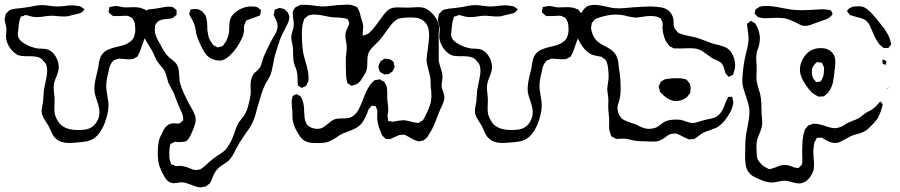

<svg xmlns="http://www.w3.org/2000/svg" viewBox="-43 -564 3891 830"><path d="M592 -437 582 -398 568 -359Q562 -339 556 -329L551 -319L539 -313L532 -309Q529 -308 521 -308Q511 -307 498 -308.5Q485 -310 480 -310Q478 -310 474 -310.5Q470 -311 467 -310Q465 -310 462 -308.5Q459 -307 457 -306Q449 -303 447 -302Q440 -295 435 -285Q429 -274 425 -249Q416 -215 416 -190Q416 -182 421 -149Q426 -127 426 -109Q426 -76 410 -33Q401 -8 385 13Q369 34 348 42Q333 48 313 50Q293 52 289 52Q269 54 257 54Q217 54 197 34Q190 28 184.5 18Q179 8 175 -2L166 -21Q162 -28 154 -40Q146 -52 141.5 -62.5Q137 -73 137 -84Q137 -93 139.5 -104.5Q142 -116 143 -123L145 -150Q145 -158 147 -176L152 -200Q161 -241 161 -257Q161 -282 151 -294Q151 -294 144 -301Q140 -307 137 -309Q126 -317 112.5 -319Q99 -321 87.5 -321Q76 -321 72 -321Q46 -321 32 -327L23 -333Q6 -345 -5.5 -366Q-17 -387 -17 -407Q-17 -414 -16 -421.5Q-15 -429 -15 -436Q-15 -444 -19 -460Q-23 -474 -23 -483L-20 -493Q-20 -498 -18 -504Q-17 -506 -15 -507Q-13 -508 -12 -510Q-3 -519 -3 -519Q-1 -521 2 -521.5Q5 -522 7 -523Q20 -527 48 -529Q60 -530 84 -534Q96 -536 104 -538Q124 -542 137 -542Q153 -542 170 -539Q175 -539 184.5 -537.5Q194 -536 202 -536Q214 -536 236 -538Q242 -539 250 -540Q258 -541 269 -541Q276 -541 288 -539Q291 -539 297 -538Q303 -537 307 -535L318 -527Q319 -527 320.5 -526Q322 -525 322 -524Q323 -523 322 -523Q321 -523 321 -522L313 -513Q309 -509 303 -507Q297 -505 295 -505Q273 -499 262 -497Q250 -493 243 -493Q231 -492 207 -494Q191 -496 181 -496Q165 -496 149 -493Q143 -492 135 -491Q127 -490 116 -490Q99 -490 82 -496Q70 -499 69 -499Q66 -499 63 -497.5Q60 -496 58 -495L47 -492Q44 -486 44 -482Q40 -473 39 -461.5Q38 -450 37 -445Q34 -418 34 -416Q34 -392 63.5 -375Q93 -358 123 -354Q128 -354 142 -353.5Q156 -353 166 -349Q180 -343 190.5 -330Q201 -317 206 -302Q211 -287 211 -273Q211 -259 201 -233Q191 -211 190 -197Q189 -193 189 -184Q189 -175 191 -159Q193 -141 193 -132L192 -95Q192 -76 195 -67Q200 -51 209.5 -37Q219 -23 232 -16Q245 -7 274 -3Q281 -2 297 -2Q325 -2 341 -8Q362 -16 374.5 -36Q387 -56 387 -79Q387 -98 376 -129Q375 -132 370 -147.5Q365 -163 365 -178Q365 -203 372.5 -233Q380 -263 381 -268Q382 -275 384 -288.5Q386 -302 389.5 -312Q393 -322 399 -330Q410 -344 427.5 -351Q445 -358 469 -363L492 -369Q525 -381 535 -402Q538 -408 541 -423Q543 -436 541 -449Q541 -452 540.5 -459Q540 -466 537 -470Q532 -483 528 -486Q527 -487 524.5 -488.5Q522 -490 521 -490Q512 -495 510 -495Q507 -496 500 -496Q492 -496 479.5 -495Q467 -494 459 -495Q457 -495 452 -494.5Q447 -494 444 -496Q440 -498 437 -501.5Q434 -505 431 -507Q430 -507 428.5 -508.5Q427 -510 427 -511V-513Q427 -520 429 -524Q429 -532 430 -533Q431 -534 436.5 -534.5Q442 -535 444 -536Q452 -538 456 -538Q466 -538 478 -535Q482 -534 487 -533Q492 -532 499 -532L534 -533Q559 -533 573 -527Q576 -525 579 -524.5Q582 -524 585 -522L590 -515Q599 -503 599 -503Q600 -500 599.5 -497.5Q599 -495 600 -492Q602 -477 597.5 -459.5Q593 -442 592 -437ZM386 -525 382 -523 384 -524ZM382 -523 380 -521Z M813 -524Q817 -523 823 -519L833 -514Q833 -514 839 -505Q840 -503 842.5 -501Q845 -499 846 -496Q847 -494 847.5 -491Q848 -488 849 -486Q853 -470 853 -450Q853 -437 854 -430L857 -413Q860 -394 873 -378Q879 -369 879 -369L889 -364Q890 -363 893.5 -361Q897 -359 898 -359Q900 -359 909 -362Q911 -363 914.5 -363.5Q918 -364 919 -365Q921 -366 926 -374Q938 -387 945 -414Q948 -424 948 -445Q948 -472 955 -487Q965 -507 988 -520.5Q1011 -534 1036 -536H1047Q1062 -536 1069 -533Q1073 -530 1076.5 -527.5Q1080 -525 1082 -523L1086 -520Q1086 -518 1084 -514Q1084 -504 1081 -499Q1080 -497 1076.5 -495.5Q1073 -494 1072 -494Q1065 -491 1054.5 -487.5Q1044 -484 1036 -481Q1034 -480 1028.5 -478Q1023 -476 1021 -474Q1019 -472 1019 -469Q1018 -466 1015.5 -461.5Q1013 -457 1012 -453Q1011 -446 1011.5 -440.5Q1012 -435 1012 -431Q1009 -414 1008 -410Q1005 -402 999 -391Q993 -380 990 -374Q975 -348 952 -325.5Q929 -303 908 -302Q892 -302 876.5 -308Q861 -314 851 -325Q845 -331 839.5 -340.5Q834 -350 832 -354Q812 -392 805 -420Q804 -426 803 -434Q802 -442 799 -452Q795 -467 784 -486Q783 -488 779.5 -493.5Q776 -499 775 -502Q775 -505 776.5 -509.5Q778 -514 779 -516Q779 -520 780 -522Q781 -523 787 -524Q793 -525 796 -525Q808 -525 813 -524ZM1188 -437Q1186 -432 1182.5 -426Q1179 -420 1175 -412Q1165 -389 1157 -361.5Q1149 -334 1146 -326Q1142 -314 1138 -288Q1132 -254 1125 -237Q1124 -234 1114 -217Q1106 -205 1103 -198Q1095 -182 1088.5 -162Q1082 -142 1080 -135Q1077 -125 1074.5 -115.5Q1072 -106 1069 -97Q1062 -66 1053 -44Q1048 -31 1039.5 -17Q1031 -3 1021 10L1004 35Q991 54 977 81Q961 115 946 130Q939 136 928 143Q917 150 910 155Q891 170 882 189Q879 194 874 208Q869 222 864 229Q862 231 858.5 233Q855 235 853 237Q851 238 850 239.5Q849 241 847 242L836 244Q834 244 831 245Q828 246 826 246Q810 246 784 235Q780 234 767 229Q754 224 742 224Q736 224 730 225.5Q724 227 718 227L709 228Q703 228 697 226Q687 223 678 214Q676 211 674 209Q672 207 671 205Q657 183 651 165Q639 144 639 96Q639 41 655 18Q656 15 661 4Q666 -7 673 -15Q683 -25 690 -28Q699 -31 712 -31Q715 -31 722 -30Q729 -29 733 -31Q736 -32 742 -38Q747 -41 749 -44V-46Q749 -62 744 -74L735 -94Q720 -129 717 -138Q708 -164 705 -169Q701 -177 694 -188.5Q687 -200 684 -209Q681 -218 678 -230.5Q675 -243 672 -250Q666 -265 650 -281Q642 -291 634 -303Q633 -304 615 -344Q609 -355 601 -367L587 -390Q574 -412 572 -423Q571 -427 571 -435Q571 -443 572.5 -455.5Q574 -468 575 -476Q575 -492 576 -501Q577 -503 577 -506Q577 -509 578 -511Q579 -513 585 -516Q593 -522 595 -522Q597 -523 600 -523Q603 -523 605 -524Q627 -526 638 -528Q647 -529 660 -532Q673 -535 682 -535Q698 -535 704 -533Q707 -532 709 -529.5Q711 -527 713 -526Q719 -523 720 -521Q721 -519 720.5 -515Q720 -511 720 -509Q720 -508 720.5 -504.5Q721 -501 720 -500Q720 -498 714 -495Q706 -487 704 -486Q701 -485 696.5 -484.5Q692 -484 690 -483Q683 -482 675 -481.5Q667 -481 660 -480L649 -476Q648 -476 646 -475Q644 -474 641 -472Q638 -470 636.5 -467.5Q635 -465 633 -463L628 -456Q627 -453 627 -445L626 -436Q626 -422 631 -409Q636 -396 642.5 -385Q649 -374 651 -370Q658 -356 667 -341.5Q676 -327 686 -318Q692 -312 702.5 -304.5Q713 -297 718 -290Q726 -279 728.5 -267Q731 -255 732 -235Q732 -220 735 -206Q746 -166 779 -107Q782 -102 788.5 -90Q795 -78 799 -67.5Q803 -57 803 -47Q803 -34 795 -12Q785 14 778 26Q771 42 757 48Q755 49 749 49Q732 51 724 50L715 49Q712 49 707.5 51.5Q703 54 700 55L695 58Q693 60 692 64.5Q691 69 691 71Q689 81 689 92Q689 103 689 107Q689 118 690 123Q691 129 695 139Q695 143 696 144Q697 146 701 147.5Q705 149 706 149L716 154H720L738 153Q754 155 759 157Q765 158 778.5 164Q792 170 800 171Q814 171 823 168Q825 167 827.5 165Q830 163 832 162Q838 158 862 136Q880 120 894 111Q898 108 910 100.5Q922 93 930 85Q939 76 954 50Q961 37 971 9Q979 -17 990 -36Q995 -43 1003.5 -53Q1012 -63 1016 -71Q1026 -88 1031 -111Q1041 -149 1041 -168L1040 -197Q1040 -209 1043 -221Q1046 -232 1052 -242Q1058 -251 1067 -257Q1078 -268 1082 -274Q1083 -276 1086 -284Q1091 -302 1096 -316Q1110 -351 1135 -397Q1137 -401 1140.5 -406.5Q1144 -412 1148 -419Q1157 -437 1157 -452Q1157 -465 1146 -487L1140 -499Q1140 -503 1141 -506Q1142 -509 1143 -511Q1143 -520 1145 -522Q1146 -523 1150.5 -524.5Q1155 -526 1156 -526Q1158 -527 1161 -528.5Q1164 -530 1166 -530Q1169 -530 1170.5 -529Q1172 -528 1174 -528Q1186 -525 1188 -524L1191 -520Q1202 -509 1202 -509Q1208 -494 1208 -489Q1208 -485 1204 -469Z M1848 -61Q1841 -41 1832 -20.5Q1823 0 1814 12Q1808 24 1804 29Q1792 41 1787 43Q1785 44 1780.5 44.5Q1776 45 1774 46L1766 47Q1765 47 1756 44Q1746 41 1734.5 34Q1723 27 1717 24Q1715 23 1712.5 21.5Q1710 20 1707 19Q1704 18 1698 18.5Q1692 19 1689 19Q1685 19 1682.5 20Q1680 21 1678 22L1655 32Q1653 33 1650.5 34.5Q1648 36 1644 37Q1642 38 1638.5 37.5Q1635 37 1633 37Q1631 36 1628.5 36.5Q1626 37 1624 36Q1620 34 1618 30L1609 22L1604 9Q1592 -17 1589 -41Q1587 -49 1587.5 -58.5Q1588 -68 1588 -71Q1588 -74 1588.5 -77.5Q1589 -81 1588 -85Q1588 -88 1586 -92.5Q1584 -97 1583 -99Q1583 -103 1582 -104Q1580 -106 1570 -106Q1568 -108 1565 -107Q1564 -107 1562 -104.5Q1560 -102 1559 -101L1551 -92Q1549 -89 1547.5 -84Q1546 -79 1545 -76Q1536 -55 1528 -41.5Q1520 -28 1507 -18Q1494 -7 1460 5Q1451 8 1433 16Q1420 23 1410 31Q1386 46 1373 50Q1352 56 1316 54Q1296 54 1283 49Q1267 43 1256 28.5Q1245 14 1234 -8Q1225 -32 1223 -40Q1221 -51 1221 -65Q1221 -79 1221 -83Q1220 -90 1219 -99.5Q1218 -109 1218 -121Q1218 -131 1219 -135Q1220 -137 1220.5 -142Q1221 -147 1222 -148Q1223 -150 1227.5 -152Q1232 -154 1234 -155Q1235 -155 1236.5 -156Q1238 -157 1239 -157Q1241 -157 1242 -156Q1243 -155 1244 -154Q1246 -153 1250.5 -151Q1255 -149 1257 -147Q1257 -146 1258 -144Q1259 -142 1261 -139Q1266 -129 1269 -115Q1272 -99 1272 -81Q1272 -72 1274 -52Q1279 -30 1286 -23L1299 -14Q1305 -10 1319 -8Q1322 -7 1329 -7Q1342 -7 1352 -12.5Q1362 -18 1375 -29Q1391 -43 1401 -47Q1411 -52 1433 -52Q1455 -52 1465 -54Q1484 -59 1500 -79Q1508 -90 1516 -109L1527 -135Q1539 -169 1553 -191Q1560 -203 1570 -211Q1576 -217 1576 -217L1587 -219Q1590 -219 1592.5 -220Q1595 -221 1597 -221Q1599 -221 1602.5 -219Q1606 -217 1607 -216Q1609 -215 1612 -214Q1615 -213 1617 -211Q1619 -209 1620.5 -206Q1622 -203 1623 -201Q1624 -200 1625.5 -197.5Q1627 -195 1628 -192Q1630 -188 1630 -179Q1631 -171 1631 -153Q1631 -136 1632 -127Q1633 -120 1634.5 -107Q1636 -94 1635 -84Q1635 -79 1633.5 -73.5Q1632 -68 1632 -63Q1632 -60 1634 -52Q1634 -43 1635 -41Q1638 -40 1642 -40Q1646 -40 1649 -39L1655 -38Q1660 -38 1666.5 -39.5Q1673 -41 1678 -42L1698 -44Q1709 -45 1731 -39Q1744 -35 1753 -34Q1756 -34 1760.5 -33Q1765 -32 1767 -33Q1768 -33 1771 -35.5Q1774 -38 1776 -39Q1784 -43 1785 -44L1791 -54L1806 -84Q1818 -112 1820 -127Q1822 -141 1822 -150Q1822 -163 1821 -172.5Q1820 -182 1819 -189Q1819 -220 1816 -235Q1811 -256 1809 -263Q1801 -291 1801 -306Q1801 -318 1805 -342Q1811 -384 1812 -405Q1812 -426 1810 -436Q1807 -453 1796 -466Q1785 -479 1769 -484Q1753 -490 1716 -488Q1712 -488 1700.5 -487Q1689 -486 1680 -483Q1664 -477 1647 -456L1627 -429Q1614 -409 1594 -386Q1588 -380 1573 -365.5Q1558 -351 1551 -337Q1545 -324 1545 -297Q1545 -281 1543.5 -270Q1542 -259 1537 -250Q1526 -229 1515.5 -215Q1505 -201 1490 -197Q1478 -193 1477 -193Q1474 -193 1468 -199Q1460 -203 1459 -204L1457 -212Q1453 -227 1453 -242Q1451 -291 1452 -315Q1453 -323 1454.5 -336.5Q1456 -350 1456 -358Q1456 -371 1453 -384Q1452 -389 1451 -395.5Q1450 -402 1450 -410Q1450 -418 1451 -422Q1453 -430 1457.5 -439.5Q1462 -449 1463 -452Q1464 -454 1465.5 -457Q1467 -460 1467 -462Q1467 -465 1465.5 -467.5Q1464 -470 1464 -472Q1463 -474 1462.5 -476Q1462 -478 1461 -480Q1459 -482 1453 -483.5Q1447 -485 1446 -485Q1441 -486 1433 -487Q1425 -488 1421 -488Q1401 -488 1382 -491L1362 -495Q1330 -502 1309 -501Q1294 -499 1288 -496Q1286 -494 1284.5 -492.5Q1283 -491 1281 -490Q1279 -488 1276.5 -486Q1274 -484 1272 -482L1269 -472Q1264 -458 1263 -442Q1262 -426 1262 -423Q1262 -359 1270 -325L1279 -293Q1285 -271 1287 -260Q1291 -248 1291 -224Q1290 -221 1290.5 -218Q1291 -215 1290 -213L1285 -203Q1283 -196 1280 -193Q1278 -191 1273.5 -189.5Q1269 -188 1267 -187Q1266 -186 1265 -185Q1264 -184 1262 -184Q1260 -184 1259 -185Q1258 -186 1257 -187Q1255 -188 1250.5 -190.5Q1246 -193 1245 -195Q1244 -197 1244.5 -199.5Q1245 -202 1244 -204L1243 -223Q1244 -245 1237 -266Q1235 -271 1231 -281.5Q1227 -292 1226 -301Q1224 -312 1224 -334Q1224 -352 1223 -360Q1222 -369 1219 -381.5Q1216 -394 1216 -403Q1216 -413 1222 -431Q1223 -434 1225 -442.5Q1227 -451 1227 -458Q1227 -466 1225 -480Q1223 -494 1223 -501Q1223 -503 1222.5 -507.5Q1222 -512 1223 -514Q1224 -517 1225 -518.5Q1226 -520 1227 -521Q1228 -523 1230 -527Q1232 -531 1234 -532Q1237 -534 1239 -535Q1241 -536 1242 -536L1255 -543Q1258 -544 1263 -543.5Q1268 -543 1271 -543Q1285 -544 1313 -540Q1339 -536 1352 -536Q1368 -536 1400 -540Q1407 -541 1416.5 -542Q1426 -543 1438 -543L1461 -544Q1468 -544 1478 -542L1489 -538Q1498 -535 1500 -533Q1503 -531 1505 -525.5Q1507 -520 1509 -517Q1512 -512 1513.5 -504Q1515 -496 1516 -493Q1517 -488 1521.5 -475Q1526 -462 1527 -452V-447Q1527 -440 1526 -433.5Q1525 -427 1525 -420V-410Q1526 -409 1528 -411L1536 -413Q1538 -414 1541 -415Q1544 -416 1546 -417Q1552 -420 1558.5 -427Q1565 -434 1567 -436Q1579 -449 1613 -497Q1635 -528 1660 -531Q1666 -532 1679 -532L1721 -531Q1731 -531 1741.5 -532Q1752 -533 1764 -533Q1779 -533 1786 -531Q1808 -526 1829.5 -501.5Q1851 -477 1854 -454Q1855 -451 1855 -443Q1855 -435 1854 -427Q1853 -419 1853 -410L1854 -351Q1854 -342 1853.5 -326.5Q1853 -311 1854 -300Q1855 -293 1858 -283.5Q1861 -274 1862 -270Q1870 -246 1870 -231Q1870 -225 1868 -212.5Q1866 -200 1866 -193Q1866 -184 1872 -170Q1878 -152 1878 -143Q1878 -131 1869 -109Q1862 -97 1848 -61ZM1593 -276Q1593 -278 1595 -284Q1596 -286 1598 -291Q1600 -296 1602 -299L1607 -302Q1609 -303 1612.5 -306Q1616 -309 1619 -310H1622L1633 -309H1638Q1640 -309 1643.5 -306.5Q1647 -304 1650 -303Q1651 -302 1654 -300Q1657 -298 1658 -296Q1660 -292 1660 -287Q1663 -278 1663 -276Q1663 -273 1661 -271Q1656 -258 1654 -256Q1653 -254 1647 -251Q1645 -250 1642.5 -247.5Q1640 -245 1637 -244Q1635 -243 1632.5 -243.5Q1630 -244 1628 -243Q1626 -243 1622.5 -242.5Q1619 -242 1617 -243Q1615 -243 1612 -246Q1610 -247 1605 -249.5Q1600 -252 1597 -258Q1596 -261 1594.5 -267Q1593 -273 1593 -276Z M2465 -437 2455 -398 2441 -359Q2435 -339 2429 -329L2424 -319L2412 -313L2405 -309Q2402 -308 2394 -308Q2384 -307 2371 -308.5Q2358 -310 2353 -310Q2351 -310 2347 -310.5Q2343 -311 2340 -310Q2338 -310 2335 -308.5Q2332 -307 2330 -306Q2322 -303 2320 -302Q2313 -295 2308 -285Q2302 -274 2298 -249Q2289 -215 2289 -190Q2289 -182 2294 -149Q2299 -127 2299 -109Q2299 -76 2283 -33Q2274 -8 2258 13Q2242 34 2221 42Q2206 48 2186 50Q2166 52 2162 52Q2142 54 2130 54Q2090 54 2070 34Q2063 28 2057.5 18Q2052 8 2048 -2L2039 -21Q2035 -28 2027 -40Q2019 -52 2014.5 -62.5Q2010 -73 2010 -84Q2010 -93 2012.5 -104.5Q2015 -116 2016 -123L2018 -150Q2018 -158 2020 -176L2025 -200Q2034 -241 2034 -257Q2034 -282 2024 -294Q2024 -294 2017 -301Q2013 -307 2010 -309Q1999 -317 1985.5 -319Q1972 -321 1960.5 -321Q1949 -321 1945 -321Q1919 -321 1905 -327L1896 -333Q1879 -345 1867.5 -366Q1856 -387 1856 -407Q1856 -414 1857 -421.5Q1858 -429 1858 -436Q1858 -444 1854 -460Q1850 -474 1850 -483L1853 -493Q1853 -498 1855 -504Q1856 -506 1858 -507Q1860 -508 1861 -510Q1870 -519 1870 -519Q1872 -521 1875 -521.5Q1878 -522 1880 -523Q1893 -527 1921 -529Q1933 -530 1957 -534Q1969 -536 1977 -538Q1997 -542 2010 -542Q2026 -542 2043 -539Q2048 -539 2057.5 -537.5Q2067 -536 2075 -536Q2087 -536 2109 -538Q2115 -539 2123 -540Q2131 -541 2142 -541Q2149 -541 2161 -539Q2164 -539 2170 -538Q2176 -537 2180 -535L2191 -527Q2192 -527 2193.5 -526Q2195 -525 2195 -524Q2196 -523 2195 -523Q2194 -523 2194 -522L2186 -513Q2182 -509 2176 -507Q2170 -505 2168 -505Q2146 -499 2135 -497Q2123 -493 2116 -493Q2104 -492 2080 -494Q2064 -496 2054 -496Q2038 -496 2022 -493Q2016 -492 2008 -491Q2000 -490 1989 -490Q1972 -490 1955 -496Q1943 -499 1942 -499Q1939 -499 1936 -497.5Q1933 -496 1931 -495L1920 -492Q1917 -486 1917 -482Q1913 -473 1912 -461.5Q1911 -450 1910 -445Q1907 -418 1907 -416Q1907 -392 1936.5 -375Q1966 -358 1996 -354Q2001 -354 2015 -353.5Q2029 -353 2039 -349Q2053 -343 2063.5 -330Q2074 -317 2079 -302Q2084 -287 2084 -273Q2084 -259 2074 -233Q2064 -211 2063 -197Q2062 -193 2062 -184Q2062 -175 2064 -159Q2066 -141 2066 -132L2065 -95Q2065 -76 2068 -67Q2073 -51 2082.5 -37Q2092 -23 2105 -16Q2118 -7 2147 -3Q2154 -2 2170 -2Q2198 -2 2214 -8Q2235 -16 2247.5 -36Q2260 -56 2260 -79Q2260 -98 2249 -129Q2248 -132 2243 -147.5Q2238 -163 2238 -178Q2238 -203 2245.5 -233Q2253 -263 2254 -268Q2255 -275 2257 -288.5Q2259 -302 2262.5 -312Q2266 -322 2272 -330Q2283 -344 2300.5 -351Q2318 -358 2342 -363L2365 -369Q2398 -381 2408 -402Q2411 -408 2414 -423Q2416 -436 2414 -449Q2414 -452 2413.5 -459Q2413 -466 2410 -470Q2405 -483 2401 -486Q2400 -487 2397.5 -488.5Q2395 -490 2394 -490Q2385 -495 2383 -495Q2380 -496 2373 -496Q2365 -496 2352.5 -495Q2340 -494 2332 -495Q2330 -495 2325 -494.5Q2320 -494 2317 -496Q2313 -498 2310 -501.5Q2307 -505 2304 -507Q2303 -507 2301.5 -508.5Q2300 -510 2300 -511V-513Q2300 -520 2302 -524Q2302 -532 2303 -533Q2304 -534 2309.5 -534.5Q2315 -535 2317 -536Q2325 -538 2329 -538Q2339 -538 2351 -535Q2355 -534 2360 -533Q2365 -532 2372 -532L2407 -533Q2432 -533 2446 -527Q2449 -525 2452 -524.5Q2455 -524 2458 -522L2463 -515Q2472 -503 2472 -503Q2473 -500 2472.5 -497.5Q2472 -495 2473 -492Q2475 -477 2470.5 -459.5Q2466 -442 2465 -437ZM2259 -525 2255 -523 2257 -524ZM2255 -523 2253 -521Z M3135 -282Q3135 -271 3132 -260Q3131 -255 3127 -245Q3126 -244 3126 -242.5Q3126 -241 3125 -240Q3124 -239 3115 -236L3108 -232Q3106 -232 3102.5 -236.5Q3099 -241 3098 -242Q3097 -244 3095.5 -245Q3094 -246 3093 -248Q3092 -250 3091.5 -253.5Q3091 -257 3090 -259Q3089 -262 3086 -272Q3083 -282 3078 -288Q3071 -297 3058 -302.5Q3045 -308 3040 -310Q3030 -316 3020 -324L3003 -336Q2993 -344 2984 -348Q2970 -354 2954 -355Q2938 -356 2916 -355Q2910 -355 2901.5 -354.5Q2893 -354 2882 -355Q2880 -355 2877 -354.5Q2874 -354 2870 -355L2860 -360Q2854 -362 2852 -364Q2850 -366 2847.5 -369.5Q2845 -373 2843 -375Q2824 -400 2821 -442Q2821 -445 2821.5 -453Q2822 -461 2821 -466Q2821 -468 2819.5 -471Q2818 -474 2817 -476Q2815 -483 2813 -484Q2812 -485 2809.5 -486.5Q2807 -488 2806 -488Q2794 -494 2782 -494L2771 -495Q2760 -495 2752 -494Q2744 -493 2738 -492Q2714 -488 2704 -488Q2686 -490 2668 -494Q2653 -499 2638 -500Q2632 -501 2621 -501Q2593 -501 2564 -493Q2548 -489 2539 -485Q2530 -482 2529 -481Q2527 -479 2524.5 -475.5Q2522 -472 2520 -470L2515 -463Q2514 -461 2514 -455Q2512 -447 2512 -441Q2512 -440 2515 -428Q2522 -400 2541 -384Q2550 -376 2562.5 -369.5Q2575 -363 2579 -361Q2614 -343 2624 -317Q2629 -306 2630.5 -290Q2632 -274 2633 -266Q2640 -229 2640 -181Q2640 -168 2638 -150Q2637 -137 2632 -123Q2628 -113 2626 -100Q2626 -90 2629 -78.5Q2632 -67 2638 -60Q2645 -50 2656 -44.5Q2667 -39 2685 -33Q2699 -29 2706 -26Q2709 -24 2720.5 -18.5Q2732 -13 2742 -10Q2752 -7 2761 -7Q2782 -7 2798 -15Q2806 -20 2816 -28Q2826 -36 2833 -39Q2840 -43 2854 -45Q2862 -47 2879 -47Q2893 -47 2899 -46Q2906 -45 2922 -39Q2943 -32 2950 -32Q2961 -32 2985 -40L3006 -46Q3014 -48 3027 -50.5Q3040 -53 3049 -57Q3075 -69 3090 -111Q3095 -127 3101 -136Q3101 -137 3102.5 -140.5Q3104 -144 3106 -145Q3107 -146 3109 -145.5Q3111 -145 3111 -145Q3112 -145 3116.5 -145.5Q3121 -146 3122 -145Q3123 -144 3123 -140Q3127 -128 3127 -120Q3126 -115 3125 -110.5Q3124 -106 3123 -101Q3115 -77 3096 -51Q3077 -25 3056 -13L3028 -2Q3015 2 2999 9Q2993 12 2983.5 19Q2974 26 2967 31Q2967 31 2958 37Q2955 38 2951 37.5Q2947 37 2944 38L2936 39Q2932 38 2927.5 35.5Q2923 33 2921 32Q2913 29 2899.5 21.5Q2886 14 2876 13H2873L2863 14L2855 16Q2851 17 2848 19Q2845 21 2843 22Q2839 25 2825.5 34.5Q2812 44 2797 47Q2791 48 2779 48Q2762 48 2754 47Q2722 47 2706 45Q2697 44 2684.5 40.5Q2672 37 2663 36Q2656 35 2646 35.5Q2636 36 2630 36Q2629 36 2625.5 36.5Q2622 37 2619 36Q2619 36 2610 30Q2603 28 2600 25Q2598 23 2595 11Q2590 0 2590 -20Q2590 -26 2590.5 -34Q2591 -42 2590 -53L2587 -86Q2586 -101 2586.5 -112.5Q2587 -124 2587 -132Q2587 -139 2585 -153L2582 -176Q2582 -184 2584 -196.5Q2586 -209 2587 -218Q2588 -224 2588 -236Q2588 -247 2586 -265Q2585 -268 2585 -273Q2585 -278 2583 -285Q2580 -298 2575 -305L2567 -311L2558 -318Q2552 -320 2538 -322Q2534 -323 2527 -324.5Q2520 -326 2515 -328Q2493 -338 2475 -363Q2445 -406 2445 -441Q2445 -451 2448 -460Q2453 -483 2472 -511Q2481 -527 2494 -536Q2507 -543 2530 -543Q2548 -542 2571 -537Q2594 -532 2603 -530Q2613 -528 2633 -528Q2653 -528 2689 -532Q2745 -536 2772 -536Q2798 -535 2815 -532Q2832 -529 2845 -520Q2863 -506 2868 -482Q2869 -475 2869 -462Q2869 -449 2874 -440Q2875 -438 2879 -434L2888 -423Q2893 -420 2908 -415Q2930 -409 2942 -407Q2964 -403 2975 -399Q2985 -396 3005 -388Q3011 -386 3019 -382.5Q3027 -379 3038 -376Q3043 -374 3050 -372.5Q3057 -371 3061 -370Q3065 -369 3078 -365Q3091 -361 3100 -356Q3117 -344 3126 -323.5Q3135 -303 3135 -282ZM2938 -204Q2944 -192 2942 -172L2940 -161L2933 -153Q2928 -145 2926 -144Q2919 -137 2905 -132Q2891 -127 2881 -127Q2848 -127 2816 -161L2810 -167Q2809 -170 2808.5 -174.5Q2808 -179 2807 -181Q2804 -187 2804 -189Q2806 -195 2810 -202L2813 -210Q2815 -212 2817.5 -213Q2820 -214 2822 -216Q2824 -217 2826.5 -218.5Q2829 -220 2831 -221Q2839 -223 2843 -223Q2861 -226 2883 -226Q2903 -226 2914 -223Q2916 -222 2919.5 -221.5Q2923 -221 2924 -220Q2927 -218 2928.5 -215.5Q2930 -213 2931 -212Q2932 -210 2934.5 -208Q2937 -206 2938 -204ZM3143 -199H3142L3146 -200ZM3138 -198 3142 -199Z M3234 -490Q3234 -490 3226 -498Q3219 -505 3219 -505L3221 -513Q3222 -515 3222 -518Q3222 -521 3223 -524L3231 -528Q3233 -529 3235 -531Q3237 -533 3241 -535Q3250 -538 3262 -538Q3290 -540 3346 -528L3370 -524Q3387 -520 3424 -520Q3443 -520 3494 -523L3511 -524Q3525 -524 3540 -521Q3542 -520 3544.5 -520Q3547 -520 3549 -519Q3551 -516 3552.5 -512.5Q3554 -509 3555 -507L3556 -504Q3556 -501 3548 -493Q3544 -488 3532 -482Q3517 -476 3487 -466Q3475 -461 3461.5 -456.5Q3448 -452 3438 -452Q3426 -452 3414 -458Q3402 -464 3399 -466Q3370 -480 3357 -483Q3341 -487 3317 -487Q3299 -487 3290 -486Q3283 -486 3273.5 -485.5Q3264 -485 3252 -486Q3236 -489 3234 -490ZM3643 -535Q3647 -536 3656 -536L3668 -537Q3674 -537 3686 -535Q3705 -529 3727.5 -504Q3750 -479 3782 -437Q3784 -434 3794 -417Q3804 -400 3807 -382Q3810 -374 3809 -371Q3807 -366 3800 -361Q3798 -356 3797 -356L3788 -357Q3786 -357 3782.5 -356.5Q3779 -356 3777 -357L3770 -362Q3761 -370 3757 -374Q3743 -393 3729 -426Q3726 -432 3721 -445Q3716 -458 3710 -465Q3702 -476 3689.5 -481.5Q3677 -487 3658 -491Q3656 -491 3639 -497L3631 -499Q3631 -499 3622 -511Q3619 -514 3619 -515Q3618 -518 3627 -527ZM3751 -52Q3738 -34 3718 -15Q3716 -13 3707 -5Q3698 3 3688 7Q3675 13 3661 16Q3657 17 3650 19Q3643 21 3634 25Q3631 26 3614 36Q3598 45 3588.5 49.5Q3579 54 3566 54Q3547 54 3521 38Q3511 32 3509 31H3506Q3500 31 3498 32Q3497 32 3493.5 31.5Q3490 31 3489 32Q3487 33 3485.5 36.5Q3484 40 3484 41Q3478 50 3478 50Q3477 54 3476 60Q3475 66 3475 69Q3473 81 3473 90L3474 118Q3476 136 3476 147Q3476 168 3471 179Q3463 200 3447 214.5Q3431 229 3411 229Q3399 229 3379 223Q3359 217 3348 217Q3339 217 3321 221Q3303 225 3293 225Q3269 225 3233 208Q3214 200 3203 191Q3185 175 3181 151Q3177 127 3178 95Q3179 84 3179 61Q3179 54 3179.5 43.5Q3180 33 3182 18Q3190 -21 3194 -48Q3198 -75 3196 -94Q3194 -113 3181 -149Q3169 -184 3167 -200Q3166 -205 3166 -215Q3166 -226 3168 -248Q3171 -286 3180 -325Q3181 -330 3187 -354Q3193 -378 3193 -399Q3193 -408 3191 -421Q3189 -434 3188 -444Q3188 -447 3187 -453Q3186 -459 3187 -461Q3188 -464 3196 -468Q3202 -474 3202 -474Q3204 -474 3207.5 -471.5Q3211 -469 3212 -468L3222 -463L3226 -455Q3234 -441 3236 -433Q3242 -415 3242 -397Q3242 -390 3240 -378Q3239 -370 3237 -364Q3235 -358 3234 -354Q3229 -343 3228 -334Q3226 -320 3226 -313L3227 -292Q3228 -282 3228 -260L3227 -230Q3227 -211 3234 -189Q3241 -167 3243 -158Q3247 -140 3248 -120Q3249 -100 3249 -95V-74Q3250 -67 3251 -56.5Q3252 -46 3252 -32Q3252 -12 3239 16Q3233 30 3231 38Q3227 51 3227 69L3228 97Q3228 100 3229 110Q3230 120 3233 126Q3233 126 3239 135Q3252 153 3270 161Q3272 162 3276 164.5Q3280 167 3283 167H3284Q3287 167 3296 164Q3307 161 3316 157Q3331 150 3345 149H3350Q3358 149 3366 151Q3373 153 3379 155.5Q3385 158 3392 160Q3395 160 3403 162L3408 163Q3410 162 3412.5 159Q3415 156 3416 155Q3416 155 3424 147Q3425 145 3424.5 143Q3424 141 3425 139Q3426 125 3425 112Q3424 91 3426 47Q3428 25 3433 7Q3434 5 3434.5 2Q3435 -1 3436 -3Q3438 -7 3440.5 -9.5Q3443 -12 3445 -14L3450 -21Q3451 -22 3461 -25L3472 -29H3477Q3492 -29 3502 -26L3522 -20Q3550 -10 3566 -10Q3580 -10 3600 -19Q3600 -19 3618 -31Q3626 -35 3638.5 -40Q3651 -45 3659 -48Q3669 -52 3679 -60Q3689 -68 3693 -71Q3699 -76 3712 -82.5Q3725 -89 3730 -93Q3743 -102 3753 -115L3760 -123Q3762 -125 3762 -125Q3763 -125 3764 -124Q3765 -123 3766 -122Q3771 -117 3773 -112Q3764 -75 3751 -52ZM3544 -174Q3541 -171 3539.5 -168Q3538 -165 3536 -162L3525 -153Q3523 -152 3522 -150.5Q3521 -149 3519 -148Q3516 -147 3508 -147L3497 -146Q3496 -146 3490 -149Q3478 -155 3467 -164Q3452 -179 3440 -197Q3415 -233 3415 -264Q3415 -286 3427.5 -309Q3440 -332 3459 -344Q3479 -356 3504 -356Q3523 -356 3534 -351L3544 -346L3552 -339L3559 -331Q3568 -318 3568 -296Q3568 -286 3566 -268Q3562 -232 3558.5 -212Q3555 -192 3544 -174ZM3787 -287Q3787 -286 3787.5 -285.5Q3788 -285 3787 -284Q3786 -283 3784 -284.5Q3782 -286 3781 -286Q3779 -286 3776.5 -286.5Q3774 -287 3773 -288Q3772 -290 3772 -299V-307Q3773 -308 3775 -306Q3782 -305 3789 -299ZM3468 -268Q3467 -265 3467 -259V-251Q3467 -236 3472 -226Q3475 -222 3477.5 -218.5Q3480 -215 3482 -213L3485 -209L3490 -210Q3501 -210 3503 -212Q3506 -213 3508.5 -218.5Q3511 -224 3512 -225Q3517 -234 3518 -246.5Q3519 -259 3519 -262Q3519 -264 3519.5 -267.5Q3520 -271 3519 -273Q3519 -274 3516 -280Q3514 -283 3513 -286.5Q3512 -290 3510 -293Q3508 -294 3498 -294Q3497 -294 3494 -295Q3491 -296 3489 -295Q3485 -294 3477 -284Q3476 -282 3472.5 -277Q3469 -272 3468 -268ZM3792 -182Q3791 -182 3790 -181.5Q3789 -181 3789 -182Q3791 -183 3793.5 -184Q3796 -185 3798 -185Q3799 -185 3798.5 -184Q3798 -183 3797 -183Z"/></svg>

Font: Rubik-Burned
Style: Regular
Weight: 400
Designer: NaN (generative design), Hubert & Fischer (Rubik source font outlines)
Foundry: NaN, Hubert & Fischer
Version: Version 1.000